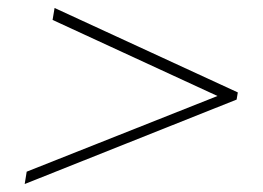

<svg xmlns="http://www.w3.org/2000/svg" viewBox="-20 -499 661 482"><path d="M526 -258 47 -68 42 -37 574 -249 577 -267 117 -479 112 -449Z"/></svg>

Font: Jost ExtraLight
Style: Italic
Weight: 250
Italic angle: -5°
Version: Version 3.710